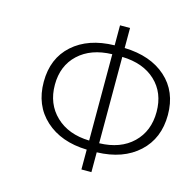

<svg xmlns="http://www.w3.org/2000/svg" viewBox="-112 -866 1000 1001"><g transform="rotate(15 388.0 -365.0)"><path d="M468 -598V-132Q582 -135 648.5 -199Q715 -263 715 -367Q715 -470 648.5 -532.5Q582 -595 468 -598ZM414 -132V-598Q300 -595 233 -532.5Q166 -470 166 -367Q166 -264 233.5 -199.5Q301 -135 414 -132ZM468 -754V-646Q609 -642 692.5 -567.5Q776 -493 776 -367Q776 -240 692.5 -163.5Q609 -87 468 -83V24H414V-83Q274 -87 190 -163.5Q106 -240 106 -367Q106 -494 189.5 -568.5Q273 -643 414 -646V-754Z"/></g></svg>

Font: NotoSansHansLight
Style: Regular
Weight: 300
Designer: Ryoko NISHIZUKA  (kana & ideographs); Paul D. Hunt (Latin, Greek & Cyrillic); Wenlong ZHANG  (bopomofo); Sandoll Communi
Foundry: Adobe Systems Incorporated
Version: Version 1.00;December 8, 2021;FontCreator 13.0.0.2675 64-bit